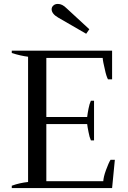

<svg xmlns="http://www.w3.org/2000/svg" viewBox="-20 -958 653 978"><path d="M243 -911C243 -896 254 -881 277 -868C277 -868 419 -786 419 -786C419 -786 435 -809 435 -809C435 -809 319 -916 319 -916C304 -931 290 -938 275 -938C265 -938 257 -935 252 -930C246 -925 243 -918 243 -911ZM565 -144C565 -144 543 -144 543 -144C536 -133 529 -116 520 -92C511 -68 507 -49 506 -35C506 -35 216 -35 216 -35C216 -35 216 -326 216 -326C216 -326 424 -326 424 -326C425 -315 428 -301 431 -285C434 -268 438 -254 443 -243C443 -243 459 -243 459 -243C459 -243 459 -445 459 -445C459 -445 443 -445 443 -445C438 -434 434 -421 431 -405C428 -388 425 -374 424 -362C424 -362 216 -362 216 -362C216 -362 216 -663 216 -663C216 -663 503 -663 503 -663C504 -649 508 -630 514 -605C519 -580 525 -563 530 -554C530 -554 551 -554 551 -554C551 -554 551 -700 551 -700C551 -700 40 -700 40 -700C40 -700 40 -688 40 -688C71 -678 99 -672 123 -669C123 -669 123 -31 123 -31C95 -28 67 -22 40 -12C40 -12 40 0 40 0C40 0 551 0 551 0C551 0 565 -144 565 -144Z"/></svg>

Font: BUSH 25 TRIRONG 0515 A
Style: Regular
Weight: 400
Designer: Katatrad Team
Foundry: CadsonDemak